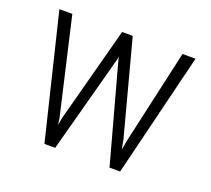

<svg xmlns="http://www.w3.org/2000/svg" viewBox="-96 -649 845 770"><g transform="rotate(20 326.0 -264.0)"><path d="M183.6 -120.1 188 -90.8 193.8 -122.6 301.8 -528.3H347.2L454.1 -126L461.9 -84.5L468.3 -121.6L559.6 -528.3H615.2L485.8 0H440.4L325.7 -419.9L323.2 -432.6L321.3 -419.4L208.5 0H162.6L34.2 -528.3H89.4Z"/></g></svg>

Font: TypoPRO Roboto
Style: Regular
Weight: 300
Designer: Google
Version: Version 2.136; 2016